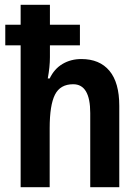

<svg xmlns="http://www.w3.org/2000/svg" viewBox="-20 -780 580 800"><path d="M188 -760V-677H313V-591H188V-541Q188 -502 179 -453H187Q206 -493 240.5 -513.5Q275 -534 319 -534Q395 -534 436 -485Q477 -436 477 -339V0H356V-309Q356 -429 285 -429Q231 -429 209 -385.5Q187 -342 187 -246V0H66V-591H2V-677H66V-760Z"/></svg>

Font: Noto Sans Bengali Condensed SemiBold
Style: Regular
Weight: 600
Width: 3
Designer: Joana Ranito - Universal Thirst; Jelle Bosma - Monotype Design Team
Foundry: Universal Thirst ehf.
Version: Version 3.000; ttfautohint (v1.8.4.7-5d5b)